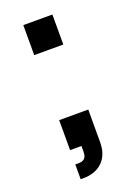

<svg xmlns="http://www.w3.org/2000/svg" viewBox="-133 -609 570 794"><g transform="rotate(-20 152.0 -212.0)"><path d="M75 -552V-420H203V-552ZM80 128H92C160 128 208 88 208 12V-132H80V0H130V25C130 56 115 63 92 63H80Z"/></g></svg>

Font: Malmofest Medium
Style: Regular
Weight: 500
Designer: Jonny Pinhorn (Poppins), Kolossal
Version: Version 1.004;Glyphs 3.1.2 (3151)